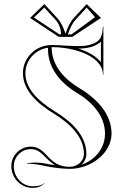

<svg xmlns="http://www.w3.org/2000/svg" viewBox="-20 -820 645 938"><path d="M298.9 -658C290.3 -684.2 278.3 -711.7 258.8 -732.8L196.9 -800L126.7 -732.5L266.9 -640H333.1L473.3 -732.5L403.1 -800L341.2 -732.8C321.7 -711.7 309.7 -684.2 301.1 -658ZM329.5 -652H311.8L312.5 -654.2C320.9 -679.7 332.4 -705.6 350 -724.7L403.6 -782.9L444.2 -736.3ZM270.5 -652 145.8 -734.3 196.4 -782.9 250 -724.7C268.9 -704.2 277.7 -680.1 278.2 -652ZM369.8 -388.1C288.4 -437.7 232.8 -501.6 232 -590C254.8 -590 276.9 -588.2 297.9 -585C404.8 -569.5 483 -521 483 -455H485V-690H483C480.7 -660.6 476.8 -632.9 456.1 -618.1C430.1 -599.5 396.4 -594.6 358.4 -594.6C339 -594.6 318.6 -596.8 297.9 -597.2C276.4 -598.7 254.5 -600 232.9 -600H232C154.7 -600 92 -538.3 92 -462.2C92 -380.6 158.8 -316.5 241.3 -266.1C322.6 -216.4 390 -151 390 -68C390 -33.2 358.6 -5 320 -5C212.2 -5 211.6 -103.5 130.4 -103.5C77.9 -103.5 35.4 -60.7 35.4 -8C35.4 50.5 82.2 98 140 98C162.5 98 181.9 90.9 197.4 75.1L196.4 74.1C181.2 87.5 161.7 90 140 90C88.9 90 47.4 46.1 47.4 -8C47.4 -54.1 84.6 -91.5 130.4 -91.5C182.2 -91.5 193.1 -48.8 248.2 -12.9C233 -15 218.4 -17.5 206.4 -20.1C188.1 -24 171 -25.8 153.7 -25.8C140.2 -25.8 126.4 -24.7 111.9 -22.5V-20.5C144.5 -20.5 171.9 -15.1 203.9 -8.3C236.7 -1.4 286.7 5 320 5C425.4 5 525 -72.7 525 -167.2C525 -260.2 457.5 -335.5 369.8 -388.1ZM104 -462.2C104 -525.5 152.2 -578.2 214.6 -586.8C214.6 -584.4 214.5 -582.4 214.5 -580C214.5 -488.4 272.7 -417.2 353.5 -367.8C433.9 -319.8 493 -251.7 493 -167.2C493 -97.4 447.1 -39.4 378.4 -15.3C392.6 -28.8 402 -47.6 402 -68C402 -158 329.6 -226.1 247.5 -276.3C165.7 -326.4 104 -387.8 104 -462.2ZM362.7 -582.6C404.7 -583.1 444.3 -590.2 473 -616.3V-516C449.7 -545.8 410.5 -567.9 362.7 -582.6Z"/></svg>

Font: SortefaxS01
Style: Medium
Weight: 500
Designer: gluk
Foundry: gluk
Version: Version 0.261